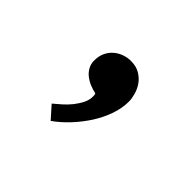

<svg xmlns="http://www.w3.org/2000/svg" viewBox="-61 -466 414 414"><g transform="rotate(45 145.5 -259.0)"><path d="M204.6 -301.3Q204.6 -280.8 197.3 -259.8Q189.9 -238.8 177.5 -219.2Q165 -199.7 148.9 -182.4Q132.8 -165 114.7 -152.3L89.8 -180.2Q98.1 -187 107.4 -195.3Q116.7 -203.6 124.3 -213.1Q131.8 -222.7 137 -232.9Q142.1 -243.2 142.1 -253.4Q142.1 -255.9 141.8 -259.3Q141.6 -262.7 139.2 -262.7Q130.4 -264.6 121.6 -268.3Q112.8 -272 105.5 -277.8Q98.1 -283.7 93.5 -292Q88.9 -300.3 88.9 -310.5Q88.9 -324.7 94 -335.2Q99.1 -345.7 107.4 -352.5Q115.7 -359.4 125.7 -362.8Q135.7 -366.2 145.5 -366.2Q162.1 -366.2 173.3 -359.4Q184.6 -352.5 191.4 -342.8Q198.2 -333 201.4 -321.5Q204.6 -310.1 204.6 -301.3Z"/></g></svg>

Font: Scheherazade
Style: Bold
Weight: 700
Version: Version 2.100 (build 932/914)